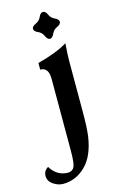

<svg xmlns="http://www.w3.org/2000/svg" viewBox="-221 -785 685 1098"><g transform="rotate(-15 122.0 -236.0)"><path d="M151.9 -566.4Q136.2 -567.9 127 -590.1Q117.7 -612.3 95.5 -621.6Q73.2 -630.9 71.8 -646.5Q73.2 -662.1 95.5 -671.6Q117.7 -681.2 127 -702.9Q136.2 -724.6 151.9 -726.1Q167.5 -724.6 177 -702.9Q186.5 -681.2 208.3 -671.6Q230 -662.1 231.4 -646.5Q230 -630.9 208.3 -621.6Q186.5 -612.3 177 -590.1Q167.5 -567.9 151.9 -566.4ZM10.3 254.4Q-19 254.4 -47.6 235.1Q-76.2 215.8 -76.2 185.1Q-76.2 154.3 -48.8 138.2Q-11.7 199.7 55.7 199.7Q80.6 197.8 90.8 177.2Q101.1 156.7 101.1 79.1V-344.2Q101.1 -411.1 51.8 -411.1V-450.2Q167.5 -480.5 230 -519.5Q224.6 -454.1 224.6 -410.2V-118.7Q224.6 -17.6 217.3 30.8Q200.7 142.6 143.1 198.5Q85.4 254.4 10.3 254.4Z"/></g></svg>

Font: Kelvinch
Style: Bold
Weight: 700
Designer: Paul James Miller
Foundry: High-Logic / Made with FontCreator
Version: Version 3.501;March 28, 2021;FontCreator 13.0.0.2683 64-bit